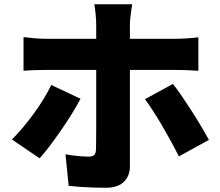

<svg xmlns="http://www.w3.org/2000/svg" viewBox="-20 -831 1040 906"><path d="M604 -811Q603 -804 600 -786Q597 -768 595 -748Q593 -728 593 -714Q593 -683 593 -646Q593 -609 593 -572Q593 -535 593 -503Q593 -483 593 -448Q593 -413 593 -369.5Q593 -326 593 -279Q593 -232 593 -187.5Q593 -143 593 -106.5Q593 -70 593 -47Q593 -1 564.5 27Q536 55 478 55Q448 55 418.5 54Q389 53 360.5 51Q332 49 304 46L289 -103Q321 -97 350.5 -94.5Q380 -92 398 -92Q417 -92 424.5 -99.5Q432 -107 433 -126Q433 -133 433.5 -160Q434 -187 434 -225.5Q434 -264 434 -307.5Q434 -351 434 -391Q434 -431 434 -461Q434 -491 434 -503Q434 -521 434 -559Q434 -597 434 -640Q434 -683 434 -715Q434 -736 431 -766.5Q428 -797 425 -811ZM91 -656Q114 -653 142.5 -650.5Q171 -648 194 -648Q207 -648 243 -648Q279 -648 329 -648Q379 -648 437 -648Q495 -648 553.5 -648Q612 -648 663.5 -648Q715 -648 753 -648Q791 -648 808 -648Q831 -648 863 -650Q895 -652 916 -655V-497Q891 -499 861 -500Q831 -501 809 -501Q792 -501 754.5 -501Q717 -501 665.5 -501Q614 -501 556 -501Q498 -501 440 -501Q382 -501 331.5 -501Q281 -501 245 -501Q209 -501 194 -501Q172 -501 142.5 -500Q113 -499 91 -497ZM360 -365Q342 -331 317.5 -291.5Q293 -252 265.5 -212.5Q238 -173 212.5 -139.5Q187 -106 167 -84L36 -173Q61 -197 87 -228Q113 -259 138 -293Q163 -327 184.5 -362Q206 -397 222 -430ZM796 -435Q815 -411 838 -377.5Q861 -344 885 -306.5Q909 -269 930 -233.5Q951 -198 966 -171L824 -93Q807 -127 786.5 -164.5Q766 -202 744.5 -239Q723 -276 702 -308Q681 -340 664 -363Z"/></svg>

Font: Noto Sans SC Black
Style: Regular
Weight: 900
Designer: Ryoko NISHIZUKA  (kana, bopomofo & ideographs); Paul D. Hunt (Latin, Greek & Cyrillic); Sandoll Communications , Soo-you
Foundry: Adobe
Version: Version 2.004-H2;hotconv 1.0.118;makeotfexe 2.5.65603